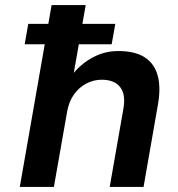

<svg xmlns="http://www.w3.org/2000/svg" viewBox="-20 -740 705 760"><path d="M77.6 -564.7 91.9 -645.6H436.4L422 -564.7ZM58.3 0 184.3 -720H319.3L272.1 -451.6Q304.9 -490.7 350.3 -514.3Q395.7 -538 448.3 -538Q514 -538 552.7 -513.2Q591.4 -488.3 604.4 -440.3Q617.4 -392.2 604.4 -321.8L548.2 0H414.2L468.4 -309.3Q478.5 -364.9 456 -394.6Q433.5 -424.4 382.5 -424.4Q350.9 -424.4 322.2 -409.6Q293.5 -394.8 273.2 -366.7Q253 -338.7 245.9 -299.3L193.3 0Z"/></svg>

Font: DM Sans 9pt
Style: Italic
Weight: 400
Italic angle: -10°
Designer: Colophon Foundry, Jonny Pinhorn
Foundry: Colophon Foundry
Version: Version 4.004